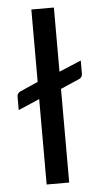

<svg xmlns="http://www.w3.org/2000/svg" viewBox="-53 -772 418 806"><g transform="rotate(-5 156.0 -369.0)"><path d="M205.5 -737.5V-467L298.5 -506V-452Q298.5 -434.5 284.5 -429L205.5 -394.5V0H110.5V-360L21 -321.5V-378Q21 -392 34 -398.5L110.5 -432.5V-737.5Z"/></g></svg>

Font: Lato Medium
Style: Regular
Weight: 500
Designer: Lukasz Dziedzic
Foundry: tyPoland Lukasz Dziedzic
Version: Version 2.006; 2014-01-15